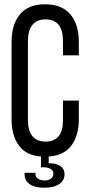

<svg xmlns="http://www.w3.org/2000/svg" viewBox="-20 -727 420 899"><path d="M34.2 -168.9V-530.8Q34.2 -612.8 73.5 -659.9Q112.8 -707 190.9 -707Q269.5 -707 309.3 -659.9Q349.1 -612.8 349.1 -530.8V-467.8H274.9V-535.2Q274.9 -636.2 192.9 -636.2Q151.9 -636.2 131.3 -609.9Q110.8 -583.5 110.8 -535.2V-165Q110.8 -116.7 131.3 -90.3Q151.9 -64 192.9 -64Q274.9 -64 274.9 -165V-255.9H349.1V-168.9Q349.1 -91.3 313.7 -44.9Q278.3 1.5 208 5.9V37.1Q243.2 37.1 262.7 50.5Q282.2 64 282.2 87.9Q282.2 118.2 257.1 135Q231.9 151.9 187 151.9Q143.6 151.9 119.4 135.5Q95.2 119.1 95.2 89.8V82H146V88.9Q146 101.1 156.7 108.9Q167.5 116.7 187 118.2Q207 118.2 218.5 109.6Q230 101.1 230 85.9Q230 71.8 217 64Q204.1 56.2 181.2 56.2H171.9V5.9Q103 1 68.6 -45.4Q34.2 -91.8 34.2 -168.9Z"/></svg>

Font: Bebas Neue Regular
Style: Regular
Weight: 400
Designer: Ryoichi Tsunekawa
Foundry: Ryoichi Tsunekawa
Version: Version 001.003